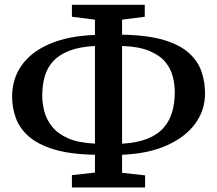

<svg xmlns="http://www.w3.org/2000/svg" viewBox="-20 -784 932 825"><path d="M289 21.5V-31.5L388 -42.5V-119Q280 -121 210.5 -142.5Q141 -164 102 -199.2Q63 -234.5 47.5 -278.5Q32 -322.5 32 -369Q32 -444.5 72.5 -502.5Q113 -560.5 192.5 -595Q272 -629.5 388 -634V-699.5L289 -712V-763.5H602V-712L504.5 -699.5V-635Q615 -633 685 -611.8Q755 -590.5 793.2 -555Q831.5 -519.5 846.2 -475.2Q861 -431 861 -383Q861 -310 818.5 -252.2Q776 -194.5 696.2 -159Q616.5 -123.5 504.5 -119V-41.5L603.5 -30.5V21.5ZM388 -167V-586.5Q321.5 -583 277.5 -565.8Q233.5 -548.5 208 -520.5Q182.5 -492.5 172 -455Q161.5 -417.5 161.5 -373Q161.5 -340 170.5 -305.2Q179.5 -270.5 203.8 -240Q228 -209.5 272.5 -189.8Q317 -170 388 -167ZM504.5 -166.5Q570 -170.5 614 -188.2Q658 -206 683.5 -235.5Q709 -265 720 -303.5Q731 -342 731 -387.5Q731 -422 722.2 -456Q713.5 -490 689.5 -518.5Q665.5 -547 621 -565.5Q576.5 -584 504.5 -586.5Z"/></svg>

Font: Merriweather 24pt SemiBold
Style: Regular
Weight: 600
Designer: Eben Sorkin
Foundry: Eben Sorkin
Version: Version 2.100